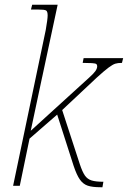

<svg xmlns="http://www.w3.org/2000/svg" viewBox="-20 -780 537 806"><path d="M386 -454 241 -318 315 -91Q326 -58 336.5 -43Q347 -28 364.5 -22.5Q382 -17 414 -17L410 6H402Q368 6 348.5 -0.5Q329 -7 315.5 -26Q302 -45 289 -84L220 -299L104 -198L63 0H35L172 -654Q180 -700 180 -715Q180 -732 173.5 -736Q167 -740 139 -740H110L115 -760H222L157 -456Q162 -480 115 -259L109 -231L354 -454Q372 -470 380 -481Q388 -492 388 -502Q388 -508 384.5 -511Q381 -514 366 -515Q351 -516 327 -516L331 -536H497L492 -516Q474 -516 463.5 -512.5Q453 -509 436 -496.5Q419 -484 386 -454Z"/></svg>

Font: Noto Serif NarrowThin
Style: Italic
Weight: 250
Width: 4
Italic angle: -12°
Designer: Monotype Design Team
Foundry: Monotype Imaging Inc.
Version: Version 1.001